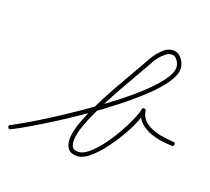

<svg xmlns="http://www.w3.org/2000/svg" viewBox="-102 -677 903 824"><g transform="rotate(20 350.0 -265.0)"><path d="M17 8Q9 13 5 4Q0 -4 9 -8Q32 -20 75 -45Q118 -70 172 -104.5Q226 -139 284.5 -179.5Q343 -220 398 -262Q453 -304 497.5 -345Q542 -386 568.5 -422Q595 -458 595 -484Q595 -498 584.5 -514Q574 -530 559 -530Q545 -530 531.5 -519.5Q518 -509 507 -495.5Q496 -482 490 -471Q490 -471 490 -470Q490 -470 490 -470Q473 -439 447.5 -395.5Q422 -352 394.5 -302.5Q367 -253 343 -204Q319 -155 303.5 -112.5Q288 -70 288 -40Q288 -21 295 -10.5Q302 0 322 0Q343 0 368 -21Q393 -42 418 -75Q443 -108 464 -145Q485 -182 499 -214Q513 -246 516 -264Q517 -272 525 -272Q533 -272 534 -264Q539 -231 566.5 -212.5Q594 -194 629 -187.5Q664 -181 691 -180Q701 -180 700 -171Q700 -161 691 -162Q667 -162 638.5 -166.5Q610 -171 583.5 -182Q557 -193 538.5 -212.5Q520 -232 516 -262Q514 -270 525 -270Q536 -270 534 -262Q531 -240 516.5 -205.5Q502 -171 479 -132.5Q456 -94 429 -59.5Q402 -25 374.5 -3Q347 19 322 19Q294 19 281.5 3Q269 -13 269 -40Q269 -71 284.5 -115Q300 -159 324 -208.5Q348 -258 376 -308Q404 -358 430 -402.5Q456 -447 474 -480Q474 -480 474 -480Q474 -479 474 -479Q485 -501 508.5 -525Q532 -549 559 -549Q582 -549 598 -527.5Q614 -506 614 -484Q614 -455 587.5 -417Q561 -379 516 -337Q471 -295 415.5 -251.5Q360 -208 301 -167Q242 -126 186.5 -91Q131 -56 86.5 -30Q42 -4 17 8Q17 8 17 8Q17 8 17 8Z"/></g></svg>

Font: FRB American Cursive Guidelines Arrows Extralight
Style: Italic
Weight: 200
Italic angle: -25°
Version: Version 2.0;Modular Font Editor K font №1